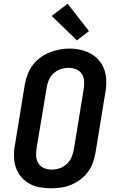

<svg xmlns="http://www.w3.org/2000/svg" viewBox="-20 -1008 640 1036"><path d="M255 8Q224 8 193.5 2.5Q163 -3 137.5 -17.5Q112 -32 93 -55Q74 -78 65 -106Q56 -134 55.5 -165.5Q55 -197 61 -228L114 -553Q119 -580 129 -606.5Q139 -633 156 -656Q173 -679 196.5 -696.5Q220 -714 246.5 -724.5Q273 -735 300 -740.5Q327 -746 355 -746Q386 -746 416 -739Q446 -732 471.5 -717.5Q497 -703 516 -680Q535 -657 544 -629Q553 -601 553.5 -569.5Q554 -538 548 -507L495 -182Q490 -155 480.5 -128.5Q471 -102 453.5 -79Q436 -56 412.5 -38.5Q389 -21 363 -10.5Q337 0 309.5 4Q282 8 255 8ZM257 -93Q279 -93 300 -99.5Q321 -106 338 -121Q355 -136 364.5 -156.5Q374 -177 378 -199L431 -523Q435 -545 434 -567.5Q433 -590 422.5 -607.5Q412 -625 392 -633.5Q372 -642 350 -642Q329 -642 308 -635Q287 -628 270 -613Q253 -598 244 -577.5Q235 -557 232 -536L178 -212Q174 -190 175 -168Q176 -146 186.5 -128Q197 -110 216 -101.5Q235 -93 257 -93ZM395 -790 259 -922 345 -988 460 -840Z"/></svg>

Font: Iosevka Curly Slab ExObl
Style: Bold
Weight: 700
Width: 7
Italic angle: -9°
Monospace: yes
Designer: Belleve Invis
Foundry: Belleve Invis
Version: Version 11.0.0; ttfautohint (v1.8.3)